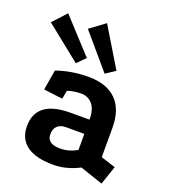

<svg xmlns="http://www.w3.org/2000/svg" viewBox="-175 -873 879 1001"><g transform="rotate(20 264.5 -372.0)"><path d="M378 -17Q306 20 234 20Q137 20 87 -16.5Q37 -53 37 -123Q37 -266 227 -266H332Q332 -324 307.5 -351.5Q283 -379 247 -379Q225 -379 206.5 -376Q188 -373 170 -367L161 -320L56 -333L75 -445Q116 -459 159.5 -466.5Q203 -474 252 -474Q352 -474 405.5 -421.5Q459 -369 459 -267V-104L540 -78L505 26ZM230 -187Q199 -187 182.5 -170.5Q166 -154 166 -125Q166 -72 238 -72Q288 -72 332 -98V-187ZM246 -770 377 -553 324 -518 162 -708ZM38 -749 209 -563 164 -518 -31 -674Z"/></g></svg>

Font: Podkova ExtraBold
Style: Regular
Weight: 800
Designer: Ilya Yudin
Foundry: Cyreal (www.cyreal.org)
Version: Version 2.103